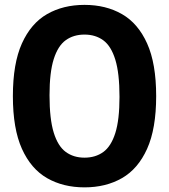

<svg xmlns="http://www.w3.org/2000/svg" viewBox="-20 -770 703 799"><path d="M331.7 9.7Q243 9.7 175.9 -28.7Q108.9 -67.2 71.2 -150.8Q33.6 -234.4 33.6 -370Q33.6 -505.6 71.2 -589.2Q108.9 -672.8 175.9 -711.3Q243 -749.7 331.7 -749.7Q420.5 -749.7 487.5 -711.3Q554.6 -672.8 592.2 -589.2Q629.9 -505.6 629.9 -370Q629.9 -234.4 592.2 -150.8Q554.6 -67.2 487.5 -28.7Q420.5 9.7 331.7 9.7ZM331.7 -113.9Q377.2 -113.9 409.8 -137.4Q442.3 -161 459.8 -216.1Q477.3 -271.3 477.3 -366.6Q477.3 -465.3 459.8 -521.9Q442.3 -578.5 409.8 -602.3Q377.2 -626.1 331.7 -626.1Q286.2 -626.1 253.7 -602.8Q221.1 -579.4 203.6 -524Q186.1 -468.7 186.1 -373.4Q186.1 -274.7 203.6 -218.1Q221.1 -161.5 253.7 -137.7Q286.2 -113.9 331.7 -113.9Z"/></svg>

Font: Encode Sans SC Condensed Thin
Style: Regular
Weight: 100
Width: 3
Designer: Multiple Designers
Foundry: Impallari Type
Version: Version 3.002